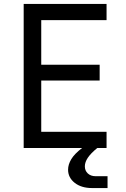

<svg xmlns="http://www.w3.org/2000/svg" viewBox="-20 -750 640 973"><path d="M100 0V-730H520V-648H189V-422H485V-342H189V-82H520V0H473Q440 27 425 49.5Q410 72 410 93Q410 115 425 129Q440 143 465 143H525V203H447Q392 203 358.5 176.5Q325 150 325 110Q325 84 341 57Q357 30 396 0Z"/></svg>

Font: JetBrainsMonoNL NF
Style: Regular
Weight: 400
Designer: Philipp Nurullin, Konstantin Bulenkov
Foundry: JetBrains
Version: Version 2.304; ttfautohint (v1.8.4.7-5d5b);Nerd Fonts 3.2.1